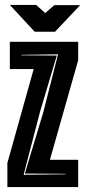

<svg xmlns="http://www.w3.org/2000/svg" viewBox="-20 -761 348 781"><path d="M10 0V-98L117 -480H20V-591H298V-516L183 -111H298V0ZM76 -50 246 -52V-54L81 -55L156 -304L216 -540L67 -538V-536L211 -535L143 -307ZM121 -632 20 -741H127L164 -708L201 -740H306L204 -632Z"/></svg>

Font: Alumni Sans Inline One
Style: Regular
Weight: 400
Designer: Robert E. Leuschke
Foundry: Robert E. Leuschke
Version: Version 1.100; ttfautohint (v1.8.3)